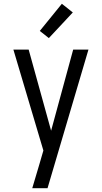

<svg xmlns="http://www.w3.org/2000/svg" viewBox="-20 -783 540 1018"><path d="M151 215Q160 185 169 154.5Q178 124 187 94L210 15L51 -520H132L251 -90L368 -520H449L232 215ZM239 -581 191 -619 308 -763 366 -717Z"/></svg>

Font: Huly
Style: Regular
Weight: 400
Designer: Belleve Invis
Foundry: Belleve Invis
Version: Version 33.2.5; ttfautohint (v1.8.4)